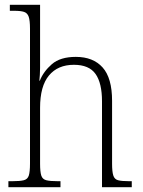

<svg xmlns="http://www.w3.org/2000/svg" viewBox="-20 -780 594 800"><path d="M15 0V-25H32Q63 -25 79 -29Q95 -33 100 -48.5Q105 -64 105 -99V-660Q105 -695 99.5 -710.5Q94 -726 80 -730.5Q66 -735 40 -735H21V-760H147V-497Q147 -483 146 -468Q145 -453 144 -444H146Q161 -482 196 -512.5Q231 -543 296 -543Q368 -543 407.5 -499Q447 -455 447 -360V-98Q447 -65 452 -49Q457 -33 472 -29Q487 -25 518 -25H529V0H405V-358Q405 -434 378 -472Q351 -510 288 -510Q221 -510 184 -465.5Q147 -421 147 -331V-98Q147 -64 152 -48.5Q157 -33 173 -29Q189 -25 220 -25H232V0Z"/></svg>

Font: Noto Serif Lao SemiCondensed ExtraLight
Style: Regular
Weight: 200
Width: 4
Designer: Monotype Design Team
Foundry: Monotype Imaging Inc.
Version: Version 2.003; ttfautohint (v1.8.4.7-5d5b)